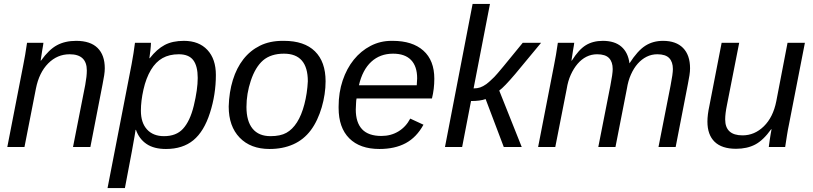

<svg xmlns="http://www.w3.org/2000/svg" viewBox="-20 -745 4119 973"><path d="M350 0 412 -315Q416 -337 418 -355Q420 -373 420 -388Q420 -470 333 -470Q270 -470 224 -423.5Q178 -377 162 -296L104 0H17L98 -416Q103 -439 107.5 -467Q112 -495 117 -528H200Q200 -523 194 -490L186 -438H188Q228 -494 269 -516Q310 -538 366 -538Q438 -538 474.5 -502Q511 -466 511 -399Q511 -383 508 -363.5Q505 -344 500 -319L438 0Z M821 10Q760 10 722.5 -15.5Q685 -41 669 -87H667Q667 -85 665.5 -77Q664 -69 662 -55Q660 -42 648 23.5Q636 89 613 208H525L647 -420Q652 -448 656.5 -475Q661 -502 664 -528H745Q745 -515 742 -488L737 -450H739Q775 -496 814.5 -517Q854 -538 912 -538Q988 -538 1031 -492Q1074 -446 1074 -365Q1074 -266 1044 -173Q1014 -79 960 -34.5Q906 10 821 10ZM886 -470Q838 -470 803.5 -450.5Q769 -431 745 -391Q720 -349 707 -291Q694 -233 694 -184Q694 -123 725 -89Q756 -55 811 -55Q873 -55 907 -92Q943 -131 962 -209Q982 -292 982 -350Q982 -410 959.5 -440Q937 -470 886 -470Z M1630 -333Q1630 -301 1625 -267.5Q1620 -234 1610.5 -201.5Q1601 -169 1587 -139Q1573 -109 1555 -85Q1519 -37 1466 -13.5Q1413 10 1346 10Q1250 10 1194.5 -47.5Q1139 -105 1139 -205Q1141 -278 1160 -339.5Q1179 -401 1213.5 -445Q1248 -489 1297.5 -513.5Q1347 -538 1412 -538H1419Q1522 -538 1576 -485Q1630 -432 1630 -333ZM1540 -333Q1540 -473 1419 -473Q1353 -473 1313 -439Q1274 -405 1251 -336Q1229 -270 1229 -203Q1229 -131 1260 -93Q1291 -55 1351 -55Q1401 -55 1431.5 -72Q1462 -89 1485 -125Q1508 -161 1522.5 -216.5Q1537 -272 1540 -333Z M1787 -246Q1785 -238 1784.5 -224Q1784 -210 1783 -190Q1783 -124 1815 -90Q1847 -56 1913 -56Q1961 -56 1999 -79Q2037 -102 2059 -144L2126 -113Q2091 -49 2036 -19.5Q1981 10 1903 10Q1804 10 1750 -44Q1696 -98 1696 -198V-205Q1696 -276 1716.5 -337Q1737 -398 1773 -442.5Q1809 -487 1858 -512.5Q1907 -538 1964 -538H1970Q2070 -538 2125.5 -488.5Q2181 -439 2181 -346Q2181 -294 2169 -246ZM2092 -313 2094 -348Q2094 -409 2063 -441Q2032 -473 1972 -473Q1906 -473 1861.5 -432Q1817 -391 1799 -313Z M2235 0 2375 -725H2463L2380 -297Q2399 -297 2413.5 -302Q2428 -307 2445 -319Q2461 -331 2485 -355Q2496 -366 2532 -409.5Q2568 -453 2629 -528H2722L2591 -370Q2535 -304 2510 -286L2624 0H2533L2441 -243Q2414 -233 2367 -233L2322 0Z M3012 0 3073 -310Q3085 -371 3085 -395Q3085 -431 3066.5 -450.5Q3048 -470 3006 -470Q2977 -470 2952 -457.5Q2927 -445 2907 -421.5Q2887 -398 2872.5 -366Q2858 -334 2852 -295L2794 0H2707L2788 -416Q2793 -439 2797.5 -467Q2802 -495 2807 -528H2890Q2890 -523 2884 -490L2876 -438H2878Q2913 -494 2949 -516Q2985 -538 3035 -538Q3095 -538 3129 -508.5Q3163 -479 3170 -424Q3211 -488 3250 -513Q3289 -538 3340 -538Q3406 -538 3441.5 -502Q3477 -466 3477 -399Q3477 -383 3474 -363.5Q3471 -344 3466 -319L3404 0H3317L3378 -310Q3390 -371 3390 -395Q3390 -431 3371.5 -450.5Q3353 -470 3311 -470Q3282 -470 3257 -457.5Q3232 -445 3212 -422.5Q3192 -400 3177.5 -367.5Q3163 -335 3157 -296L3099 0Z M3726 -528 3664 -213Q3655 -169 3655 -140Q3655 -59 3743 -59Q3804 -59 3851 -105Q3898 -151 3914 -232L3971 -528H4059L3978 -113Q3973 -90 3968.5 -61.5Q3964 -33 3959 0H3876Q3876 -2 3877.5 -11.5Q3879 -21 3881 -37Q3886 -71 3890 -90H3888Q3848 -34 3807 -12.5Q3766 9 3710 9Q3638 9 3601.5 -26.5Q3565 -62 3565 -129Q3565 -163 3575 -209L3637 -528Z"/></svg>

Font: Libra Sans Modern
Style: Italic
Weight: 400
Italic angle: -12°
Foundry: Stefan Peev, Context Ltd
Version: Version 1.000